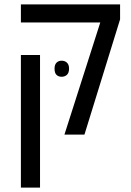

<svg xmlns="http://www.w3.org/2000/svg" viewBox="-20 -612 595 873"><path d="M273 0 436 -510H75V-592H526V-524L364 0ZM75 241V-362H162V241ZM228 -300Q228 -318 237 -327Q246 -336 260 -336Q275 -336 284.5 -327Q294 -318 294 -300Q294 -281 284.5 -272Q275 -263 260 -263Q246 -263 237 -271.5Q228 -280 228 -300Z"/></svg>

Font: Noto Sans Hebrew SemiCondensed
Style: Regular
Weight: 400
Width: 4
Designer: Monotype Design Team
Foundry: Monotype Imaging Inc.
Version: Version 2.004; ttfautohint (v1.8.4.7-5d5b)